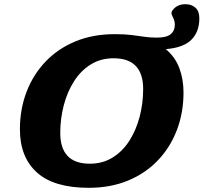

<svg xmlns="http://www.w3.org/2000/svg" viewBox="-20 -883 971 916"><path d="M855.5 -441.5Q855.5 -346 824.2 -263.5Q793 -181 734 -118.8Q675 -56.5 591.5 -21.8Q508 13 403 13Q237 13 156 -60.2Q75 -133.5 75 -265.5Q75 -361 106.2 -443.5Q137.5 -526 196.5 -588.2Q255.5 -650.5 339 -685.2Q422.5 -720 527.5 -720Q575 -720 607.5 -716Q640 -712 667.5 -707.8Q695 -703.5 728 -703.5Q774.5 -703.5 794.2 -719.8Q814 -736 814 -764Q814 -783.5 806 -798.5Q798 -813.5 798 -820Q798 -832.5 816.5 -847.8Q835 -863 864 -863Q893.5 -863 912.2 -846.5Q931 -830 931 -795.5Q931 -731.5 893.2 -693.5Q855.5 -655.5 771 -648.5Q816 -611 835.8 -557.5Q855.5 -504 855.5 -441.5ZM267.5 -249Q267.5 -102 408.5 -102Q470.5 -102 518.2 -132Q566 -162 598 -212.8Q630 -263.5 646.5 -327.2Q663 -391 663 -458Q663 -605 522 -605Q460 -605 412.2 -575Q364.5 -545 332.5 -494.2Q300.5 -443.5 284 -379.8Q267.5 -316 267.5 -249Z"/></svg>

Font: Newsreader Caption
Style: Bold Italic
Weight: 700
Italic angle: -17°
Designer: Hugues Gentile
Foundry: Production Type
Version: Version 1.001